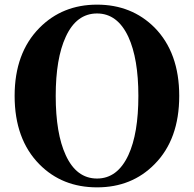

<svg xmlns="http://www.w3.org/2000/svg" viewBox="-20 -787 835 827"><path d="M263 -119Q309 -18 398 -18Q486 -18 533 -119Q576 -212 576 -374Q576 -534 533 -628Q486 -729 398 -729Q309 -729 263 -628Q220 -535 220 -374Q220 -212 263 -119ZM646 -668Q752 -560 752 -374Q752 -187 646 -80Q548 20 398 20Q248 20 150 -79Q43 -187 43 -374Q43 -559 150 -667Q249 -767 398 -767Q547 -767 646 -668Z"/></svg>

Font: Source Han Serif SC Heavy
Style: Regular
Weight: 900
Designer: Ryoko NISHIZUKA  (kana & ideographs); Frank Grießhammer (Latin, Greek & Cyrillic); Wenlong ZHANG  (bopomofo); Sandoll Co
Foundry: Adobe Systems Incorporated
Version: Version 1.001 October 20, 2017